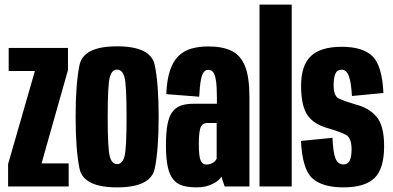

<svg xmlns="http://www.w3.org/2000/svg" viewBox="-20 -805 1696 829"><path d="M15 0H276.5V-99.5H160V-101.5L273.5 -502.5V-598H17.5V-498.5H130.5V-498L15 -96.5Z M485.5 4Q631.5 4 648.2 -77.5Q665 -159 665 -300.5Q665 -442.5 648.2 -523.8Q631.5 -605 485.5 -605Q340 -605 323.2 -523.8Q306.5 -442.5 306.5 -300.5Q306.5 -159 323.2 -77.5Q340 4 485.5 4ZM485.5 -96.5Q463 -96.5 454 -129.5Q445 -162.5 445 -300Q445 -438.5 454 -471.5Q463 -504.5 485.5 -504.5Q508.5 -504.5 517.5 -471.5Q526.5 -438.5 526.5 -300Q526.5 -162.5 517.5 -129.5Q508.5 -96.5 485.5 -96.5Z M830.5 4Q850.5 4 868 -0.2Q885.5 -4.5 899.2 -11.5Q913 -18.5 922.5 -26.5Q932 -34.5 935.5 -43L950 0H1057V-384.5Q1057 -472.5 1037.8 -519.8Q1018.5 -567 979.2 -585.8Q940 -604.5 879.5 -604.5Q839 -604.5 806.8 -595.2Q774.5 -586 751.2 -563.8Q728 -541.5 714.2 -501.2Q700.5 -461 698 -398.5L840 -387.5Q842.5 -435 847.5 -460.2Q852.5 -485.5 860.5 -494.5Q868.5 -503.5 879 -503.5Q892 -503.5 900 -493.8Q908 -484 912.2 -458.5Q916.5 -433 916.5 -385V-357H816Q783.5 -357 760.5 -348.8Q737.5 -340.5 723.2 -320.5Q709 -300.5 702.8 -266Q696.5 -231.5 696.5 -178Q696.5 -120 704.5 -84Q712.5 -48 729.2 -28.8Q746 -9.5 771 -2.8Q796 4 830.5 4ZM871.5 -94.5Q864 -94.5 857.8 -98Q851.5 -101.5 847 -110.8Q842.5 -120 840.5 -137.5Q838.5 -155 838.5 -185Q838.5 -214.5 841 -232.5Q843.5 -250.5 848.2 -259.2Q853 -268 860 -271Q867 -274 875.5 -274H915.5V-119.5Q913 -113.5 906.5 -107.5Q900 -101.5 890.8 -98Q881.5 -94.5 871.5 -94.5Z M1100.5 0H1239.5V-785H1100.5Z M1462.5 4Q1555.5 4 1597 -36.2Q1638.5 -76.5 1638.5 -174Q1638.5 -262 1606 -300.8Q1573.5 -339.5 1515 -354Q1464 -369 1442.2 -380Q1420.5 -391 1420.5 -437Q1420.5 -468 1427.8 -486Q1435 -504 1455 -504Q1476.5 -504 1486.5 -476Q1496.5 -448 1499.5 -390.5L1635.5 -403.5Q1630 -522 1588 -562.5Q1546 -603 1455.5 -603Q1364 -603 1322 -562.5Q1280 -522 1280 -435.5Q1280 -347.5 1308 -307.2Q1336 -267 1399 -250.5Q1452 -235 1475 -221.8Q1498 -208.5 1498 -160Q1498 -129.5 1490.2 -112.2Q1482.5 -95 1463 -95Q1439.5 -95 1429 -119.5Q1418.5 -144 1415.5 -210L1279.5 -196.5Q1285.5 -74 1328.8 -35Q1372 4 1462.5 4Z"/></svg>

Font: Anybody ExtraCondensed
Style: Bold
Weight: 700
Width: 2
Version: Version 1.113;gftools[0.9.25]